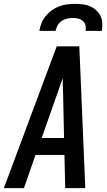

<svg xmlns="http://www.w3.org/2000/svg" viewBox="-37 -975 557 995"><path d="M-17 0 257 -735H374L380 -595L405 0H301L297 -172H147L87 0ZM179 -260H295L290 -490Q289 -510 288.5 -530Q288 -550 288 -570Q281 -550 274 -530Q267 -510 260 -490ZM167 -815Q170 -835 178 -855Q186 -875 200 -892Q214 -909 232 -922Q250 -935 270.5 -942.5Q291 -950 311.5 -952.5Q332 -955 352 -955Q372 -955 392 -952.5Q412 -950 429.5 -942.5Q447 -935 461.5 -922Q476 -909 484 -892Q492 -875 493 -855Q494 -835 491 -815H407Q409 -830 406 -843.5Q403 -857 393 -866Q383 -875 369 -878.5Q355 -882 340 -882Q326 -882 310.5 -878.5Q295 -875 282 -866Q269 -857 261.5 -843.5Q254 -830 251 -815Z"/></svg>

Font: Iosevka SS04 Semibold Oblique
Style: Regular
Weight: 600
Italic angle: -9°
Monospace: yes
Designer: Belleve Invis
Foundry: Belleve Invis
Version: Version 19.0.0; ttfautohint (v1.8.4)